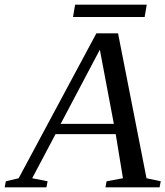

<svg xmlns="http://www.w3.org/2000/svg" viewBox="-75 -803 709 823"><path d="M129 -26 124 0H-55L-50 -26L5 -39L338 -660H431L553 -39L614 -26L609 0H377L382 -26L452 -39L421 -228H163L63 -39ZM353 -590 185 -272H413ZM238 -730 247 -783H554L545 -730Z"/></svg>

Font: Libra Serif Modern
Style: Italic
Weight: 400
Italic angle: -12°
Designer: Stefan Peev, Context Ltd
Foundry: Stefan Peev, Context Ltd
Version: Version 1.000